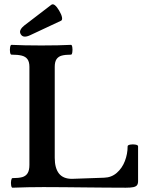

<svg xmlns="http://www.w3.org/2000/svg" viewBox="-20 -876 698 899"><path d="M38.3 -42Q67.4 -42 84 -46.6Q100.6 -51.3 109.1 -64.7Q117.7 -78.2 117.7 -104V-563Q117.7 -586.3 108.6 -598.8Q99.5 -611.2 81.7 -615.6Q63.9 -620.1 33.7 -620.1Q28.8 -620.1 27.1 -631.6Q25.4 -643.1 27.3 -654.5Q29.3 -666 33.7 -666Q89.4 -663.1 173.4 -663.1Q256.8 -663.1 312.5 -666Q316.9 -666 318.6 -654.5Q320.3 -643.1 318.6 -631.6Q316.9 -620.1 312.5 -620.1Q285.2 -620.1 269 -615.6Q252.9 -611.2 244.6 -598.8Q236.3 -586.3 236.3 -563V-137.2Q236.3 -88.9 256 -63.7Q275.7 -38.6 316.9 -38.6L467.3 -43.9Q502 -44.9 526.9 -66.7Q551.8 -88.4 564.7 -121.8Q577.6 -155.3 577.6 -190.9Q577.6 -196.7 589.8 -198.9Q602.1 -201.2 614.3 -198.9Q626.5 -196.7 626.5 -190.9V-27.8Q626.5 -15.2 621.5 -8.8Q616.6 -2.5 604.6 0.2Q592.6 2.9 569.3 2.9Q521.5 2.9 473.1 2.4Q424.8 2 376.5 1.5Q328.1 1 280 0.5Q231.9 0 183.6 0Q111.3 0 38.6 2.9Q33.9 2.9 32.1 -8.3Q30.3 -19.5 32.2 -30.8Q34.2 -42 38.3 -42ZM77.1 -715.8Q70.8 -726.1 76.4 -736.8Q82 -747.6 93.3 -756.3L220.2 -853.5Q227.5 -858.9 236.8 -851.8Q246.1 -844.7 256.8 -826.7Q268.1 -807.6 270.3 -794.7Q272.5 -781.7 265.6 -778.8L120.6 -710.9Q105 -703.6 94 -704.6Q83 -705.6 77.1 -715.8Z"/></svg>

Font: Junicode Two Beta VF
Style: Regular
Weight: 400
Designer: Peter S. Baker
Foundry: Briery Creek Software
Version: Version 1.031 beta; ttfautohint (v1.8.1.43-b0c9)